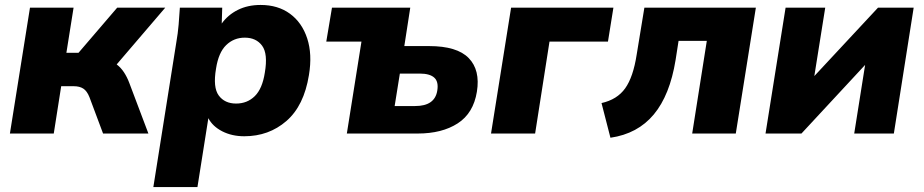

<svg xmlns="http://www.w3.org/2000/svg" viewBox="-20 -539 3728 775"><path d="M20 0 101 -508H277L248 -326H297L453 -508H647L451 -279Q468 -266 480.5 -247Q493 -228 502 -204L579 0H396L341 -147Q331 -172 316 -181.5Q301 -191 278 -191H227L197 0Z M599 216 692 -370Q698 -404 701 -439Q704 -474 706 -508H877L875 -444Q900 -479 940 -499Q980 -519 1032 -519Q1102 -519 1150.5 -483.5Q1199 -448 1220 -384Q1241 -320 1227 -236Q1207 -112 1136 -50.5Q1065 11 966 11Q916 11 877 -9Q838 -29 821 -62L777 216ZM933 -121Q978 -121 1008.5 -151Q1039 -181 1049 -246Q1062 -322 1038 -354.5Q1014 -387 968 -387Q924 -387 893 -357Q862 -327 852 -262Q839 -186 863 -153.5Q887 -121 933 -121Z M1380 0 1439 -371H1297L1320 -508H1636L1612 -353H1712Q1825 -353 1872 -304.5Q1919 -256 1905 -169Q1891 -82 1827.5 -41Q1764 0 1666 0ZM1573 -111H1656Q1735 -111 1745 -173Q1751 -209 1733 -225.5Q1715 -242 1674 -242H1594Z M1962 0 2043 -508H2456L2434 -371H2198L2140 0Z M2444 17 2408 -123Q2471 -137 2503.5 -182.5Q2536 -228 2550 -319L2581 -508H3031L2950 0H2774L2833 -374H2719L2707 -297Q2684 -155 2619 -77Q2554 1 2444 17Z M3070 0 3151 -508H3311L3267 -232L3524 -508H3668L3588 0H3428L3472 -277L3215 0Z"/></svg>

Font: Mulish Black
Style: Italic
Weight: 900
Italic angle: -9°
Designer: Vernon Adams
Foundry: Vernon Adams
Version: Version 3.603; ttfautohint (v1.8.3)